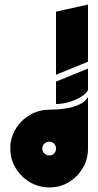

<svg xmlns="http://www.w3.org/2000/svg" viewBox="-20 -820 430 840"><path d="M225 -365V-463L365 -520V-426Q357 -410 334 -396Q311 -382 282 -373.5Q253 -365 225 -365ZM225 -493V-769L365 -800V-550ZM365 -170 196 -340Q209 -340 233 -341.5Q257 -343 283.5 -348.5Q310 -354 332.5 -365.5Q355 -377 365 -396ZM196.3 0Q149.5 0 110.8 -23Q72 -46 48.5 -84.8Q25 -123.6 25 -169.8Q25 -217 48.5 -255.7Q72 -294.4 111 -317.2Q150 -340 196.5 -340Q243 -340 281 -317Q319 -294 342 -255.7Q365 -217.3 365 -170Q365 -123 342 -84.5Q319 -46 281 -23Q243 0 196.3 0ZM196 -140Q209 -140 217 -148.7Q225 -157.4 225 -170Q225 -182.6 217 -191.3Q209 -200 196 -200Q183 -200 174 -191.3Q165 -182.6 165 -170Q165 -157.4 174 -148.7Q183 -140 196 -140Z"/></svg>

Font: Reem Kufi Fun
Style: Regular
Weight: 400
Designer: Khaled Hosny
Version: Version 1.005